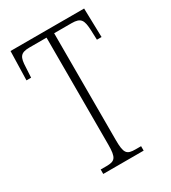

<svg xmlns="http://www.w3.org/2000/svg" viewBox="-176 -805 800 897"><g transform="rotate(-30 224.0 -357.0)"><path d="M113 0H331V-24H302C254 -24 243 -35 243 -109V-684H337C388 -684 396 -665 399 -612L401 -558H426L422 -714H25L21 -558H46L49 -612C51 -665 59 -684 110 -684H202V-108C202 -35 190 -24 143 -24H113Z"/></g></svg>

Font: Noto Serif Georgian ExtraCondensed ExtraLight
Style: Regular
Weight: 200
Width: 2
Designer: Monotype Design Team, Akaki Razmadze
Foundry: Google LLC
Version: Version 2.003